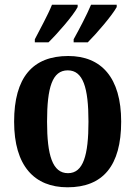

<svg xmlns="http://www.w3.org/2000/svg" viewBox="-20 -786 576 816"><path d="M293 -619V-606H353C392 -645 457 -721 476 -756V-766H367C348 -721 319 -666 293 -619ZM128 -619V-606H186C226 -645 292 -721 310 -756V-766H201C183 -721 152 -666 128 -619ZM267 10C417 10 495 -81 495 -269C495 -457 410 -548 270 -548C119 -548 40 -457 40 -269C40 -81 126 10 267 10ZM269 -50C203 -50 180 -126 180 -269C180 -414 202 -487 268 -487C333 -487 356 -414 356 -269C356 -126 334 -50 269 -50Z"/></svg>

Font: Noto Serif Tamil Condensed
Style: Bold Italic
Weight: 700
Width: 3
Italic angle: -12°
Designer: Indian Type Foundry, Tom Grace, and the Monotype Design Team
Foundry: Monotype Imaging Inc.
Version: Version 2.003